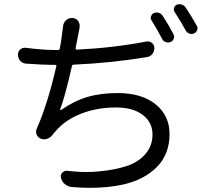

<svg xmlns="http://www.w3.org/2000/svg" viewBox="-20 -858 971 924"><path d="M684.6 -658.2Q699.2 -661.1 710.9 -651.4Q722.7 -642.6 722.7 -627Q722.7 -610.4 712.9 -597.7Q702.1 -585 685.5 -583Q514.6 -554.7 335 -546.9Q327.1 -546.9 326.2 -540Q293.9 -397.5 269.5 -331.1Q269.5 -329.1 271 -328.1Q272.5 -327.1 273.4 -328.1Q335.9 -372.1 399.9 -391.1Q463.9 -410.2 545.9 -410.2Q662.1 -410.2 729 -356Q795.9 -301.8 795.9 -212.9Q795.9 -116.2 735.4 -54.7Q674.8 6.8 571.3 30.3Q501 45.9 413.1 45.9Q371.1 45.9 325.2 42Q306.6 40 292.5 28.3Q278.3 16.6 273.4 -2Q269.5 -15.6 279.3 -26.4Q289.1 -37.1 302.7 -36.1Q350.6 -30.3 396.5 -30.3Q427.7 -30.3 457 -33.2Q531.2 -40 588.4 -58.6Q645.5 -77.1 679.7 -116.7Q713.9 -156.2 713.9 -210.9Q713.9 -268.6 667.5 -304.7Q621.1 -340.8 537.1 -340.8Q446.3 -340.8 369.1 -310.5Q292 -280.3 244.1 -222.7Q238.3 -215.8 233.4 -210Q223.6 -196.3 208 -190.4Q200.2 -187.5 192.4 -187.5Q184.6 -187.5 176.8 -190.4Q162.1 -196.3 156.2 -210.4Q150.4 -224.6 157.2 -239.3Q209 -356.4 251 -539.1Q252.9 -545.9 245.1 -545.9Q179.7 -545.9 105.5 -551.8Q88.9 -552.7 77.1 -565.4Q66.4 -578.1 66.4 -594.7Q66.4 -610.4 77.6 -620.1Q88.9 -629.9 104.5 -627.9Q186.5 -617.2 252.9 -617.2H258.8Q266.6 -617.2 267.6 -624Q275.4 -664.1 278.3 -692.4Q281.2 -711.9 283.2 -728.5Q284.2 -747.1 296.9 -759.8Q309.6 -771.5 326.2 -771.5Q327.1 -771.5 328.1 -771.5Q345.7 -770.5 356.4 -756.8Q363.3 -746.1 363.3 -733.4Q363.3 -729.5 363.3 -725.6Q361.3 -717.8 358.9 -704.1Q356.4 -690.4 355.5 -686Q354.5 -681.6 343.8 -626Q343.8 -623 345.2 -621.1Q346.7 -619.1 349.6 -619.1Q528.3 -627.9 684.6 -658.2ZM710 -758.8Q705.1 -765.6 705.1 -772.5Q705.1 -775.4 707 -779.3Q710 -790 719.7 -794.9Q731.4 -799.8 743.7 -796.4Q755.9 -793 762.7 -782.2Q792 -737.3 814.5 -694.3Q820.3 -683.6 816.4 -672.4Q812.5 -661.1 801.8 -656.2Q794.9 -653.3 789.1 -653.3Q784.2 -653.3 778.3 -655.3Q766.6 -659.2 760.7 -669.9Q735.4 -718.8 710 -758.8ZM821.3 -798.8Q816.4 -805.7 816.4 -812.5Q816.4 -816.4 817.4 -819.3Q820.3 -830.1 830.1 -835Q836.9 -837.9 844.7 -837.9Q849.6 -837.9 854.5 -835.9Q867.2 -832 874 -821.3Q904.3 -775.4 926.8 -734.4Q930.7 -728.5 930.7 -721.7Q930.7 -717.8 928.7 -712.9Q924.8 -702.1 914.1 -697.3Q908.2 -694.3 901.4 -694.3Q896.5 -694.3 891.6 -696.3Q879.9 -700.2 874 -710.9Q846.7 -760.7 821.3 -798.8Z"/></svg>

Font: Gen Jyuu Gothic P Regular
Style: Regular
Weight: 400
Designer: [Source Han Sans]
Ryoko NISHIZUKA  (kana & ideographs); Paul D. Hunt (Latin, Greek & Cyrillic); Wenlong ZHANG  (bopomofo
Version: Version 1.002.20150607